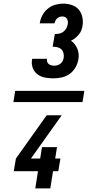

<svg xmlns="http://www.w3.org/2000/svg" viewBox="-20 -873 540 1061"><path d="M436 -309H54L64 -371H446ZM275 -440Q251 -440 228 -444.5Q205 -449 187 -462.5Q169 -476 161 -497.5Q153 -519 157 -543L158 -548H240V-546Q238 -538 241 -530.5Q244 -523 250 -518.5Q256 -514 264 -512Q272 -510 281 -510Q290 -510 299 -513Q308 -516 315.5 -522.5Q323 -529 327 -537.5Q331 -546 332 -555Q334 -568 330.5 -580.5Q327 -593 318.5 -601Q310 -609 297 -612Q284 -615 271 -615L283 -685Q295 -685 306.5 -687Q318 -689 328.5 -696.5Q339 -704 345.5 -715Q352 -726 354 -738Q356 -746 355 -754Q354 -762 350.5 -768.5Q347 -775 340 -778.5Q333 -782 324 -782Q317 -782 309.5 -779.5Q302 -777 296 -771.5Q290 -766 286.5 -759Q283 -752 281 -744H199L200 -745Q203 -767 214 -788Q225 -809 243.5 -824.5Q262 -840 284.5 -846.5Q307 -853 329 -853Q354 -853 377.5 -845Q401 -837 415.5 -819.5Q430 -802 435 -778Q440 -754 436 -730Q434 -717 429 -704.5Q424 -692 415 -681.5Q406 -671 395 -662Q384 -653 372 -648Q384 -640 393 -628.5Q402 -617 407.5 -603.5Q413 -590 414.5 -574.5Q416 -559 413 -544Q409 -521 396.5 -499.5Q384 -478 364 -464Q344 -450 320.5 -445Q297 -440 275 -440ZM175 168 190 73H56L68 3L238 -236H321L151 3H202L212 -60H295L285 3H314L302 73H273L258 168Z"/></svg>

Font: Iosevka Term Curly
Style: Bold Italic
Weight: 700
Italic angle: -9°
Designer: Belleve Invis
Foundry: Belleve Invis
Version: Version 32.3.0